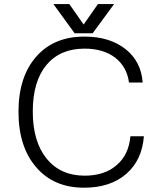

<svg xmlns="http://www.w3.org/2000/svg" viewBox="-20 -877 790 918"><path d="M311.5 -857.4H235.4L336.9 -717.8H422.9L525.4 -857.4H448.2L379.9 -759.8ZM603.5 -225.6Q595.7 -136.7 538.1 -87.9Q480.5 -37.1 384.8 -37.1Q269.5 -37.1 203.1 -118.2Q136.7 -200.2 136.7 -343.8Q136.7 -487.3 202.1 -566.4Q267.6 -644.5 383.8 -644.5Q473.6 -644.5 530.3 -601.6Q586.9 -557.6 596.7 -482.4H662.1Q655.3 -582 581.1 -641.6Q504.9 -702.1 383.8 -702.1Q238.3 -702.1 154.3 -607.4Q68.4 -510.7 68.4 -342.8Q68.4 -174.8 153.3 -77.1Q237.3 20.5 381.8 20.5Q507.8 20.5 584 -45.9Q659.2 -111.3 668 -225.6Z"/></svg>

Font: Dotum
Style: Regular
Weight: 400
Version: Version 2.21